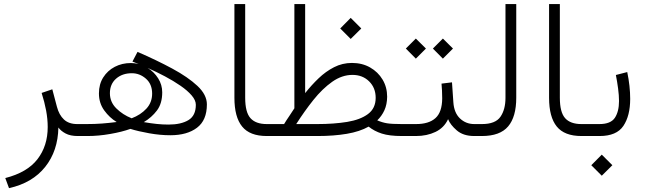

<svg xmlns="http://www.w3.org/2000/svg" viewBox="-20 -678 3217 957"><path d="M367.2 0Q330.6 0 306.9 -12.7Q283.2 -25.4 271 -42.5Q269 73.7 205.3 153.8Q141.6 233.9 24.9 259.8L6.3 209.5Q115.7 181.6 166.7 115.5Q217.8 49.3 217.8 -44.9Q217.8 -84 210 -126.5Q202.1 -168.9 187.5 -214.8L240.7 -232.9L263.7 -146Q274.4 -105 298.8 -82.3Q323.2 -59.6 364.7 -59.6H388.7V0Z M640.1 -371.1 665.5 -419.4Q760.3 -378.4 838.6 -336.2Q917 -293.9 964.1 -249.8Q1011.2 -205.6 1011.2 -157.7Q1011.2 -78.6 961.9 -41.3Q912.6 -3.9 829.1 -3.9Q778.3 -3.9 723.6 -13.7Q668.9 -23.4 629.9 -35.6Q588.4 -20.5 529.5 -10.3Q470.7 0 417.5 0H369.1V-59.6H411.1Q454.1 -59.6 488.3 -62.3Q522.5 -64.9 561.5 -69.8Q525.9 -91.3 499.5 -127.7Q473.1 -164.1 473.1 -212.4Q473.1 -258.3 494.6 -292.2Q516.1 -326.2 552.2 -345Q588.4 -363.8 632.3 -363.8Q651.9 -363.8 670.9 -358.9Q655.3 -365.2 640.1 -371.1ZM696.8 -69.3Q730.5 -63.5 760 -60.3Q789.6 -57.1 820.3 -57.1Q882.3 -57.1 919.2 -79.3Q956.1 -101.6 956.1 -155.8Q956.1 -178.2 935.3 -202.4Q914.6 -226.6 879.6 -250.7Q844.7 -274.9 802.2 -297.4Q759.8 -319.8 715.8 -339.4Q748 -319.8 768.3 -287.6Q788.6 -255.4 788.6 -217.8Q788.6 -162.1 762.2 -127.2Q735.8 -92.3 696.8 -69.3ZM527.8 -213.4Q527.8 -169.4 559.8 -137.7Q591.8 -106 636.2 -88.4Q681.2 -105.5 709.7 -136.5Q738.3 -167.5 738.3 -211.4Q738.3 -258.8 707.3 -285.9Q676.3 -313 637.2 -313Q589.4 -313 558.6 -285.9Q527.8 -258.8 527.8 -213.4Z M1148.4 -657.7H1202.1V-190.9Q1202.1 -118.2 1228.5 -88.9Q1254.9 -59.6 1309.6 -59.6H1330.6V0H1309.6Q1225.1 0 1186.8 -47.4Q1148.4 -94.7 1148.4 -190.4Z M1728 -588.9 1780.8 -536.1 1728 -483.9 1675.8 -536.1ZM1734.4 -364.3Q1785.2 -364.3 1824.7 -341.8Q1864.3 -319.3 1887 -281.2Q1909.7 -243.2 1909.7 -195.8Q1909.2 -157.2 1896 -128.4Q1882.8 -99.6 1860.4 -78.1Q1885.3 -67.4 1909.2 -63.5Q1933.1 -59.6 1982.9 -59.6H2005.4V0H1982.9Q1920.9 0 1883.1 -12.2Q1845.2 -24.4 1817.4 -46.9Q1773.4 -22 1708.5 -11Q1643.6 0 1563.5 0H1311V-59.6H1396Q1406.7 -77.6 1421.6 -99.1Q1436.5 -120.6 1447.3 -138.2V-657.7H1501V-213.9Q1532.2 -253.4 1567.9 -287.6Q1603.5 -321.8 1645 -343Q1686.5 -364.3 1734.4 -364.3ZM1736.8 -304.7Q1684.6 -304.7 1635.7 -270.3Q1586.9 -235.8 1542.2 -179.9Q1497.6 -124 1456.5 -59.6H1561.5Q1644 -59.6 1710 -70.3Q1775.9 -81.1 1814.2 -109.6Q1852.5 -138.2 1852.5 -190.4Q1852.5 -240.2 1819.8 -272.5Q1787.1 -304.7 1736.8 -304.7Z M2187.5 -485.8 2237.8 -436 2187.5 -385.7 2137.7 -436ZM2052.7 -485.8 2103 -436 2052.7 -385.7 2002.9 -436ZM1985.8 -59.6H2053.7Q2117.7 -59.6 2150.6 -89.4Q2183.6 -119.1 2184.1 -187.5Q2184.1 -208.5 2183.1 -226.8Q2182.1 -245.1 2180.7 -261.2L2232.9 -267.6L2239.7 -168.5Q2243.2 -115.7 2272.7 -87.6Q2302.2 -59.6 2344.2 -59.6H2363.8V0H2343.8Q2289.6 0 2257.1 -27.8Q2224.6 -55.7 2213.4 -84Q2193.4 -41 2150.6 -20.5Q2107.9 0 2053.2 0H1985.8Z M2344.2 -59.6H2382.3Q2449.2 -59.6 2474.4 -95.9Q2499.5 -132.3 2499.5 -190.4V-657.7H2553.2V-190.9Q2553.2 -95.7 2512.7 -47.9Q2472.2 0 2381.8 0H2344.2Z M2716.8 -657.7H2770.5V-190.9Q2770.5 -118.2 2796.9 -88.9Q2823.2 -59.6 2877.9 -59.6H2898.9V0H2877.9Q2793.5 0 2755.1 -47.4Q2716.8 -94.7 2716.8 -190.4Z M2878.9 -59.6H2967.8Q3023.9 -59.6 3044.7 -90.8Q3065.4 -122.1 3065.4 -174.3Q3065.4 -202.6 3060.8 -237.1Q3056.2 -271.5 3049.8 -304.2L3106.4 -318.8Q3121.1 -248.5 3121.1 -185.1Q3121.1 -101.1 3087.2 -50.5Q3053.2 0 2968.8 0H2878.9ZM2979.5 92.8 3032.2 145.5 2979.5 197.8 2927.2 145.5Z"/></svg>

Font: Vazirmatn UI FD ExtraLight
Style: Regular
Weight: 200
Designer: Saber Rastikerdar
Foundry: Saber Rastikerdar
Version: Version 33.003